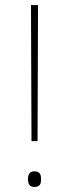

<svg xmlns="http://www.w3.org/2000/svg" viewBox="-20 -800 274 762"><path d="M105 -240H129L131 -780H103ZM116 -58C140 -58 143 -72 143 -89C143 -105 140 -120 116 -120C96 -120 91 -105 91 -89C91 -72 96 -58 116 -58Z"/></svg>

Font: Noto Sans Malayalam UI Thin
Style: Regular
Weight: 100
Designer: Jelle Bosma - Monotype Design Team
Foundry: Monotype Imaging Inc.
Version: Version 2.104